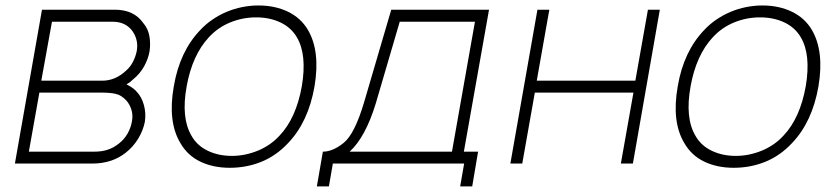

<svg xmlns="http://www.w3.org/2000/svg" viewBox="-20 -598 3043 702"><path d="M400 -562.5Q470 -562.5 504 -513.5Q521 -494 526 -467Q531 -440 527 -411.5Q522 -382.5 506.8 -355.2Q491.5 -328 467.5 -308.5Q462 -303 455.8 -298.2Q449.5 -293.5 442.5 -289.5Q456.5 -282.5 465.5 -275.8Q474.5 -269 479 -263.5Q498 -244 506.2 -213.8Q514.5 -183.5 509.5 -152Q503 -120 484.8 -90.2Q466.5 -60.5 439.5 -39.5Q389.5 0 317.5 0H34.5L133.5 -562.5ZM131 -303H354Q401 -303 439.5 -338.5Q456.5 -353 466.2 -372.2Q476 -391.5 480 -411.5Q487 -450 465.5 -482.5Q440.5 -518.5 392.5 -518.5H170ZM85.5 -43.5H325Q352 -43.5 373.5 -50.5Q395 -57.5 414.5 -73Q434.5 -88.5 446.5 -109.8Q458.5 -131 462.5 -155Q466.5 -176 460.8 -195.8Q455 -215.5 442.5 -230Q424 -250 404 -254.5Q385.5 -259.5 347 -259.5H124Z M639.5 -75Q592.5 -153 615.5 -282.5Q637 -410 712.5 -488.5Q732 -509.5 756.5 -526.2Q781 -543 808.2 -554.5Q835.5 -566 865.2 -572Q895 -578 925 -578Q985.5 -578 1032.8 -555.2Q1080 -532.5 1106 -488.5Q1151.5 -410.5 1130 -282.5Q1107.5 -152.5 1033.5 -75Q990 -28.5 935.8 -6.5Q881.5 15.5 820 15.5Q759.5 15.5 712.5 -7Q665.5 -29.5 639.5 -75ZM1065.5 -461.5Q1044.5 -497.5 1005.2 -516Q966 -534.5 916.5 -534.5Q867 -534.5 821.8 -516Q776.5 -497.5 743.5 -461.5Q683 -396.5 662.5 -282.5Q641.5 -167.5 680 -102Q700 -66 739.2 -47Q778.5 -28 828 -28Q852.5 -28 876.5 -33Q900.5 -38 923 -47.2Q945.5 -56.5 965.5 -70.2Q985.5 -84 1002 -102Q1062.5 -165.5 1083.5 -282.5Q1103 -398 1065.5 -461.5Z M1676 -43.5H1728L1706.5 83.5H1662.5L1677 0H1197L1182.5 83.5H1138.5L1160.5 -43.5Q1197 -43.5 1237 -76Q1277 -108.5 1311.5 -225L1410.5 -562.5H1768ZM1716.5 -518.5H1441.5L1354 -220Q1316.5 -97 1258.5 -43.5H1632.5Z M2392.5 -562.5 2294 0H2250L2296 -259.5H1935.5L1889.5 0H1846L1945 -562.5H1988.5L1942.5 -303H2303L2349 -562.5Z M2482 -75Q2435 -153 2458 -282.5Q2479.5 -410 2555 -488.5Q2574.5 -509.5 2599 -526.2Q2623.5 -543 2650.8 -554.5Q2678 -566 2707.8 -572Q2737.5 -578 2767.5 -578Q2828 -578 2875.2 -555.2Q2922.5 -532.5 2948.5 -488.5Q2994 -410.5 2972.5 -282.5Q2950 -152.5 2876 -75Q2832.5 -28.5 2778.2 -6.5Q2724 15.5 2662.5 15.5Q2602 15.5 2555 -7Q2508 -29.5 2482 -75ZM2908 -461.5Q2887 -497.5 2847.8 -516Q2808.5 -534.5 2759 -534.5Q2709.5 -534.5 2664.2 -516Q2619 -497.5 2586 -461.5Q2525.5 -396.5 2505 -282.5Q2484 -167.5 2522.5 -102Q2542.5 -66 2581.8 -47Q2621 -28 2670.5 -28Q2695 -28 2719 -33Q2743 -38 2765.5 -47.2Q2788 -56.5 2808 -70.2Q2828 -84 2844.5 -102Q2905 -165.5 2926 -282.5Q2945.5 -398 2908 -461.5Z"/></svg>

Font: Russisch Sans ExtraLight
Style: Italic
Weight: 200
Width: 4
Italic angle: -10°
Designer: Michael Sharanda (font) & Cristiano Sobral (main changes)
Foundry: Michael Sharanda
Version: Version 2.00;September 8, 2020;FontCreator 13.0.0.2681 64-bi